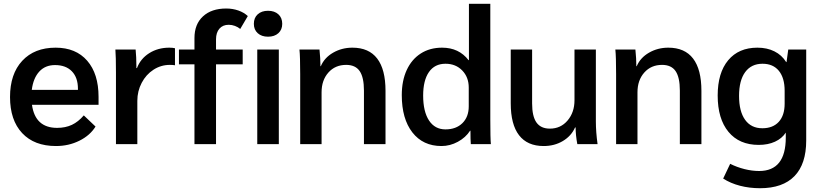

<svg xmlns="http://www.w3.org/2000/svg" viewBox="-20 -762 4334 1015"><path d="M501 -208H149Q166 -86 282 -86Q326 -86 360 -102Q394 -118 423 -152L485 -93Q456 -46 399.5 -18Q343 10 276 10Q161 10 97 -58.5Q33 -127 33 -249Q33 -371 97.5 -440.5Q162 -510 274 -510Q381 -510 441 -441Q501 -372 501 -250ZM392 -293Q392 -352 360 -385Q328 -418 271 -418Q219 -418 187.5 -383.5Q156 -349 148 -287H392Z M593 -378Q593 -463 590 -500H697Q701 -461 701 -412V-402H704Q723 -452 769 -481Q815 -510 875 -510Q893 -510 905 -507V-417Q895 -419 878 -419Q831 -419 791.5 -393.5Q752 -368 729 -324Q706 -280 706 -229V0H593Z M1008 -422H926V-500H1008V-561Q1008 -634 1053 -675.5Q1098 -717 1176 -717Q1210 -717 1240 -706.5Q1270 -696 1290 -677L1250 -609Q1238 -619 1222 -625Q1206 -631 1189 -631Q1158 -631 1140 -610.5Q1122 -590 1122 -554V-500H1263V-422H1122V0H1008ZM1322 -636Q1322 -668 1342.5 -686.5Q1363 -705 1397 -705Q1431 -705 1451.5 -686.5Q1472 -668 1472 -636Q1472 -605 1451.5 -586.5Q1431 -568 1397 -568Q1363 -568 1342.5 -586.5Q1322 -605 1322 -636ZM1340 -500H1454V0H1340Z M1567 -370Q1567 -463 1563 -500H1669Q1674 -453 1674 -412H1676Q1695 -457 1741 -483.5Q1787 -510 1843 -510Q1930 -510 1974 -452.5Q2018 -395 2018 -282V0H1904V-283Q1904 -353 1881.5 -386Q1859 -419 1810 -419Q1752 -419 1716 -378.5Q1680 -338 1680 -274V0H1567Z M2104 -259Q2104 -335 2130 -391.5Q2156 -448 2204 -479Q2252 -510 2317 -510Q2406 -510 2457 -444H2459V-742H2572V-131Q2572 -30 2575 0H2469Q2467 -20 2467 -71H2465Q2442 -35 2400.5 -12.5Q2359 10 2314 10Q2216 10 2160 -62Q2104 -134 2104 -259ZM2458 -200V-299Q2458 -354 2423.5 -389.5Q2389 -425 2335 -425Q2278 -425 2247.5 -381Q2217 -337 2217 -257Q2217 -172 2248 -125Q2279 -78 2335 -78Q2391 -78 2424.5 -111Q2458 -144 2458 -200Z M2680 -216V-500H2793V-215Q2793 -147 2816 -114.5Q2839 -82 2887 -82Q2944 -82 2980.5 -125Q3017 -168 3017 -232V-500H3130V-120Q3130 -65 3139 0H3032Q3023 -48 3023 -88H3020Q3000 -43 2955.5 -16.5Q2911 10 2854 10Q2768 10 2724 -47Q2680 -104 2680 -216Z M3237 -370Q3237 -463 3233 -500H3339Q3344 -453 3344 -412H3346Q3365 -457 3411 -483.5Q3457 -510 3513 -510Q3600 -510 3644 -452.5Q3688 -395 3688 -282V0H3574V-283Q3574 -353 3551.5 -386Q3529 -419 3480 -419Q3422 -419 3386 -378.5Q3350 -338 3350 -274V0H3237Z M4242 -500V-19Q4242 105 4180 169Q4118 233 3998 233Q3942 233 3892 220Q3842 207 3803 182L3840 104Q3876 122 3916 132Q3956 142 3993 142Q4134 142 4134 -35V-61Q4114 -30 4077 -13Q4040 4 3991 4Q3888 4 3831 -65Q3774 -134 3774 -257Q3774 -377 3829.5 -443.5Q3885 -510 3984 -510Q4035 -510 4074 -490.5Q4113 -471 4136 -434H4138L4147 -500ZM4128 -282Q4128 -350 4097.5 -387.5Q4067 -425 4011 -425Q3952 -425 3919.5 -381Q3887 -337 3887 -255Q3887 -173 3919 -128.5Q3951 -84 4010 -84Q4066 -84 4097 -118Q4128 -152 4128 -214Z"/></svg>

Font: Sarabun SemiBold
Style: Regular
Weight: 600
Designer: Suppakit Chalermlarp | Katatrad Co.,Ltd.
Foundry: Cadson Demak Co.,Ltd.
Version: Version 1.000; ttfautohint (v1.6)